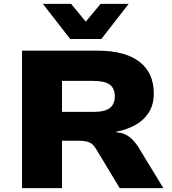

<svg xmlns="http://www.w3.org/2000/svg" viewBox="-20 -965 884 985"><path d="M93 0V-705H482Q621 -705 695 -648.5Q769 -592 769 -485Q769 -428 743 -387.5Q717 -347 673 -323Q629 -299 575 -289L578 -286L601 -283Q625 -277 646.5 -260.5Q668 -244 690 -210L818 0H594L474 -199Q465 -215 454 -224.5Q443 -234 426.5 -238.5Q410 -243 385 -243H298V0ZM298 -391H461Q518 -391 543.5 -411Q569 -431 569 -471Q569 -511 543.5 -530.5Q518 -550 459 -550H298ZM340 -765 200 -945H345L420 -854L496 -945H640L500 -765Z"/></svg>

Font: Nunito Sans 7pt SemiExpanded Black
Style: Regular
Weight: 900
Width: 6
Designer: Vernon Adams
Foundry: Vernon Adams
Version: Version 3.101;gftools[0.9.27]